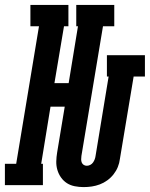

<svg xmlns="http://www.w3.org/2000/svg" viewBox="-68 -755 611 783"><path d="M273 8Q255 8 237 4.5Q219 1 205 -8Q191 -17 181 -31Q171 -45 166 -62Q161 -79 161.5 -97Q162 -115 165 -133L196 -320H138L100 -87H107V0H-48V-87H-2L91 -648H56V-735H211V-648H193L154 -416H212L250 -648H243V-735H398V-648H352L264 -119Q263 -112 263 -105Q263 -98 265.5 -92Q268 -86 273.5 -82.5Q279 -79 286 -79Q293 -79 300 -82.5Q307 -86 311.5 -92.5Q316 -99 318.5 -106Q321 -113 322 -121L375 -443H368V-530H523V-443H477L421 -107Q419 -90 412.5 -74Q406 -58 395 -44Q384 -30 369.5 -19.5Q355 -9 339 -3Q323 3 306.5 5.5Q290 8 273 8Z"/></svg>

Font: Iosevka Slab
Style: Bold Italic
Weight: 700
Italic angle: -9°
Monospace: yes
Designer: Belleve Invis
Foundry: Belleve Invis
Version: Version 11.1.0; ttfautohint (v1.8.3)